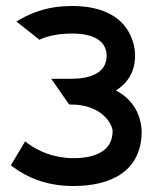

<svg xmlns="http://www.w3.org/2000/svg" viewBox="-20 -610 511 641"><path d="M16 -58 23 -53C69 -19 133 11 225 11C353 11 453 -40 453 -172C450 -238 415 -283 367 -308C404 -331 431 -368 431 -425C431 -451 421 -590 220 -590C143 -590 92 -570 48 -546L35 -538L112 -477L117 -480C144 -491 178 -498 221 -498C291 -498 336 -474 336 -424C336 -366 281 -347 218 -347H151L211 -261H218C313 -261 353 -203 356 -173C356 -112 308 -82 225 -82C161 -82 108 -105 73 -131L64 -138Z"/></svg>

Font: Charger Pro
Style: ExBdExt
Weight: 400
Designer: Jasper
Foundry: Cannot Into Space Fonts
Version: Version 1.09